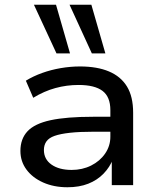

<svg xmlns="http://www.w3.org/2000/svg" viewBox="-20 -780 668 809"><path d="M264 9Q207 9 162 -11Q117 -31 91.5 -65.5Q66 -100 66 -144Q66 -195 96 -227Q126 -259 193 -273.5Q260 -288 372 -288H460V-225H375Q315 -225 274.5 -220.5Q234 -216 210 -207.5Q186 -199 175.5 -184Q165 -169 165 -148Q165 -109 197 -86.5Q229 -64 282 -64Q327 -64 364 -82.5Q401 -101 423 -133Q445 -165 445 -204V-316Q445 -372 412 -397Q379 -422 311 -422Q261 -422 213.5 -409Q166 -396 120 -368L89 -440Q120 -459 157.5 -472.5Q195 -486 236 -493Q277 -500 317 -500Q389 -500 439 -479Q489 -458 515 -415.5Q541 -373 541 -305V0H451V-110H456Q443 -76 416.5 -48.5Q390 -21 352 -6Q314 9 264 9ZM367 -555 273 -760H365L424 -555ZM218 -555 123 -760H216L275 -555Z"/></svg>

Font: Nunito Sans 10pt SemiExpanded Medium
Style: Regular
Weight: 500
Width: 6
Designer: Vernon Adams
Foundry: Vernon Adams
Version: Version 3.101;gftools[0.9.27]